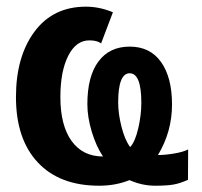

<svg xmlns="http://www.w3.org/2000/svg" viewBox="-20 -558 618 587"><path d="M455.1 9.8Q414.1 9.8 376 -7.3Q333.5 9.8 283.2 9.8Q162.1 9.8 95.5 -61.5Q28.8 -132.8 28.8 -261.2Q28.8 -384.8 85.4 -461.2Q142.1 -537.6 242.7 -537.6Q284.2 -537.6 325.2 -520.5L289.1 -425.3Q276.9 -434.6 253.4 -434.6Q212.4 -434.6 188.5 -387.2Q164.6 -339.8 164.6 -261.2Q164.6 -174.8 198.7 -127.2Q232.9 -79.6 294.9 -79.6Q273.9 -110.8 260.5 -155.5Q247.1 -200.2 247.1 -239.3Q247.1 -324.7 281 -370.1Q314.9 -415.5 376.5 -415.5Q439 -415.5 472.4 -368.4Q505.9 -321.3 505.9 -238.3Q505.9 -155.3 462.9 -84Q484.4 -84 512.2 -88.6Q540 -93.3 555.2 -101.1L554.7 -8.3Q530.3 2.9 509.8 6.3Q489.3 9.8 455.1 9.8ZM412.1 -243.7Q412.1 -334 376.5 -334Q341.3 -334 341.3 -244.6Q341.3 -210 351.6 -169.9Q361.8 -129.9 377.9 -108.4Q393.1 -124.5 402.6 -165.3Q412.1 -206.1 412.1 -243.7Z"/></svg>

Font: Arial
Style: Bold
Weight: 700
Designer: Steve Matteson
Foundry: Ascender Corporation
Version: Version 2.00.3